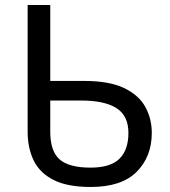

<svg xmlns="http://www.w3.org/2000/svg" viewBox="-20 -734 675 764"><path d="M341 10Q248 10 193 -18Q138 -46 114 -95.5Q90 -145 90 -210V-714H180V-412H314Q414 -412 473 -384Q532 -356 558 -309Q584 -262 584 -205Q584 -111 524 -50.5Q464 10 341 10ZM340 -67Q420 -67 455.5 -102.5Q491 -138 491 -205Q491 -274 443 -304Q395 -334 303 -334H180V-210Q180 -132 217.5 -99.5Q255 -67 340 -67Z"/></svg>

Font: RS Noto Sans
Style: Regular
Weight: 400
Designer: Monotype Design Team
Foundry: Monotype Imaging Inc.
Version: Version 3.10